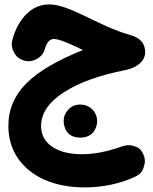

<svg xmlns="http://www.w3.org/2000/svg" viewBox="-20 -479 680 851"><path d="M197.8 -459.5C159.2 -459.5 125.5 -444.8 96.7 -416C67.9 -387.2 46.9 -348.6 34.7 -300.8C33.2 -294.4 32.2 -288.6 32.2 -282.2C32.2 -269 36.6 -255.4 45.9 -240.2C55.2 -225.1 69.3 -215.3 88.9 -210C94.7 -208.5 100.6 -207.5 106.4 -207.5C119.6 -207.5 133.8 -211.9 148.9 -221.2C164.1 -230.5 174.3 -244.6 179.7 -264.2C187 -290 199.7 -306.2 219.2 -306.2C230.5 -306.2 248.5 -301.3 272.5 -291.5C296.4 -281.7 321.8 -270.5 347.7 -257.3C233.9 -211.9 150.4 -163.1 97.2 -109.9C43.9 -56.6 17.1 5.9 17.1 77.6C17.1 133.3 31.2 181.6 59.6 222.7C115.7 304.7 220.2 351.6 355 351.6C435.5 351.6 509.3 335.9 577.1 305.2C595.7 296.9 607.9 285.6 613.8 271.5C619.1 257.3 622.1 245.1 622.1 235.8C622.1 226.1 620.1 216.3 616.2 207C608.9 189 598.1 177.7 585 172.4C571.3 167 559.6 164.6 550.3 164.6C540.5 164.6 530.8 166.5 520.5 169.9C457 192.9 397.9 204.6 342.8 204.6C288.1 204.6 244.1 193.4 211.4 171.4C178.7 149.4 162.1 118.7 162.1 79.1C162.1 23.9 195.3 -25.9 262.2 -69.3C328.6 -112.8 420.4 -146 538.1 -168.9C590.3 -180.2 623.5 -210.4 623.5 -247.6C623.5 -286.1 601.6 -311.5 557.6 -323.7C416 -362.8 291.5 -459.5 197.8 -459.5ZM262.2 56.6C262.2 67.4 264.2 78.1 268.1 88.9C276.4 110.8 295.4 130.9 335.9 130.9C395 130.9 410.6 85.4 410.6 56.6C410.6 43.9 406.7 31.2 398.9 18.1C386.7 -1 365.7 -15.6 335 -15.6C314 -15.6 296.4 -8.3 282.7 6.8C269 21.5 262.2 38.1 262.2 56.6Z"/></svg>

Font: Mikhak ExtraBold
Style: Regular
Weight: 800
Designer: Amin Abedi
Version: Version 3.2